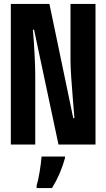

<svg xmlns="http://www.w3.org/2000/svg" viewBox="-20 -734 540 975"><path d="M159 0V-353Q159 -392 155.5 -460Q152 -528 147 -583H153L277 0H465V-714H338V-428Q338 -393 342 -336.5Q346 -280 350.5 -224Q355 -168 358 -134H352L231 -714H35V0ZM244 221Q287 152 310 69V61H191Q189 91 181.5 137Q174 183 166 208V221Z"/></svg>

Font: Noto Sans Mono UI Condensed
Style: Bold
Weight: 700
Width: 3
Designer: Monotype Design team
Foundry: Monotype Imaging Inc.
Version: 1.000